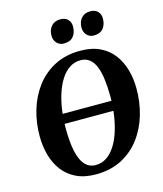

<svg xmlns="http://www.w3.org/2000/svg" viewBox="-139 -1074 1006 1186"><g transform="rotate(-15 364.0 -481.0)"><path d="M135 -341.5 136 -404.5H594L592.5 -341.5ZM326.5 10Q253 10 200.8 -15.5Q148.5 -41 115.2 -85.2Q82 -129.5 66.2 -187Q50.5 -244.5 50.5 -308.5Q50 -392.5 73.5 -472Q97 -551.5 144.2 -614.8Q191.5 -678 262.5 -715.5Q333.5 -753 428.5 -753Q502 -753 554.5 -727.5Q607 -702 640 -657.8Q673 -613.5 688.8 -557Q704.5 -500.5 704.5 -438Q705 -352.5 681.8 -272.2Q658.5 -192 611.2 -128.5Q564 -65 492.8 -27.5Q421.5 10 326.5 10ZM339.5 -46Q378.5 -46 409.8 -66.8Q441 -87.5 464.8 -124.8Q488.5 -162 504.2 -210.8Q520 -259.5 528 -316.2Q536 -373 536 -433Q535.5 -496.5 529 -545.2Q522.5 -594 508.2 -627.5Q494 -661 471 -678.5Q448 -696 415 -696Q376.5 -696 344.8 -675.2Q313 -654.5 289.5 -617.8Q266 -581 250 -532.5Q234 -484 226.2 -428Q218.5 -372 218.5 -313.5Q218.5 -249 225.5 -199.2Q232.5 -149.5 247 -115.5Q261.5 -81.5 284.5 -63.8Q307.5 -46 339.5 -46ZM344 -822Q316.5 -822 298.8 -841.5Q281 -861 281.5 -890.5Q282.5 -928 303.5 -950.2Q324.5 -972.5 359.5 -972.5Q392.5 -972.5 409.2 -953.8Q426 -935 425 -907.5Q424.5 -869.5 404.5 -845.8Q384.5 -822 344 -822ZM535.5 -822Q508 -822 490.5 -841.5Q473 -861 473.5 -890.5Q474.5 -928 495.2 -950.2Q516 -972.5 551 -972.5Q583 -972.5 600 -953.8Q617 -935 616 -907.5Q615.5 -869.5 595.5 -845.8Q575.5 -822 535.5 -822Z"/></g></svg>

Font: Merriweather 28pt ExtraBold
Style: Italic
Weight: 800
Italic angle: -7.8°
Version: Version 2.101